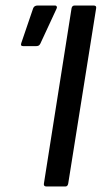

<svg xmlns="http://www.w3.org/2000/svg" viewBox="-20 -675 372 695"><path d="M148 0Q137 0 139 -11L239 -645Q241 -655 250 -655H319Q330 -655 328 -645L227 -11Q225 0 217 0ZM64 -508Q53 -508 57 -519L100 -645Q104 -655 116 -655H179Q184 -655 185.5 -651Q187 -647 184 -642L126 -517Q123 -511 119 -509.5Q115 -508 110 -508Z"/></svg>

Font: Sofia Sans Semi Condensed Medium
Style: Italic
Weight: 500
Italic angle: -9°
Version: Version 4.100